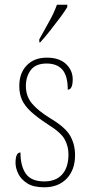

<svg xmlns="http://www.w3.org/2000/svg" viewBox="-20 -786 382 816"><path d="M168 10Q122 10 95.5 -7Q69 -24 57.5 -48Q46 -72 46 -94Q46 -138 67 -138Q67 -80 90 -47.5Q113 -15 168 -15Q218 -15 244.5 -45Q271 -75 271 -130Q271 -164 255 -193.5Q239 -223 184 -257Q138 -287 111.5 -311.5Q85 -336 73.5 -361.5Q62 -387 62 -421Q62 -475 93.5 -508Q125 -541 179 -541Q232 -541 260.5 -514Q289 -487 289 -449Q289 -405 268 -405Q268 -463 245.5 -489.5Q223 -516 178 -516Q132 -516 111 -488.5Q90 -461 90 -420Q90 -377 116 -346Q142 -315 194 -283Q258 -245 278.5 -208.5Q299 -172 299 -127Q299 -64 263.5 -27Q228 10 168 10ZM147 -619Q169 -659 189.5 -695.5Q210 -732 222 -766H266V-756Q256 -739 236 -712Q216 -685 193.5 -656.5Q171 -628 151 -606H147Z"/></svg>

Font: Noto Serif Sinhala Condensed Thin
Style: Regular
Weight: 100
Width: 3
Designer: Jelle Bosma - Monotype Design Team
Foundry: Monotype Imaging Inc.
Version: Version 2.007; ttfautohint (v1.8.4.7-5d5b)